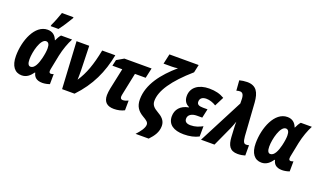

<svg xmlns="http://www.w3.org/2000/svg" viewBox="-90 -1351 3524 2104"><g transform="rotate(20 1671.5 -299.0)"><path d="M276 -606H367C406 -656 449 -725 477 -772L478 -783H343C330 -742 297 -658 278 -620ZM160 10C219 10 256 -26 287 -69H292C301 -26 328 10 402 10C430 10 466 2 486 -6L487 -124C478 -119 466 -116 457 -116C443 -116 435 -123 435 -142C435 -152 438 -168 441 -182L471 -332C488 -412 517 -492 547 -548H418C402 -531 386 -502 375 -477H372C353 -528 317 -558 260 -558C112 -558 30 -349 30 -169C30 -53 80 10 160 10ZM220 -112C195 -112 182 -137 182 -186C182 -274 222 -434 287 -434C314 -434 328 -410 328 -365C328 -336 323 -297 311 -247C295 -181 267 -112 220 -112Z M630 0H775C932 -165 1011 -341 1051 -548H898C864 -374 822 -257 754 -155C755 -188 756 -228 755 -265L747 -548H599Z M1236 10C1280 10 1324 0 1357 -18L1358 -131C1336 -121 1313 -114 1295 -114C1277 -114 1266 -124 1266 -145C1266 -156 1269 -167 1271 -179L1323 -430H1448L1474 -548H1157L1076 -501L1060 -430H1175L1123 -185C1118 -158 1114 -129 1114 -107C1114 -25 1159 10 1236 10Z M1554 185H1707C1759 130 1795 78 1795 6C1795 -58 1751 -94 1699 -123C1656 -148 1624 -174 1624 -225C1624 -344 1723 -491 1926 -668L1946 -760H1605L1579 -643H1676C1697 -643 1725 -645 1745 -649C1593 -518 1469 -363 1469 -187C1469 -106 1503 -59 1568 -21C1611 4 1635 20 1635 49C1635 90 1594 142 1554 185Z M2050 10C2118 10 2177 -3 2224 -28L2225 -148C2183 -126 2141 -109 2087 -109C2036 -109 2017 -130 2017 -161C2017 -206 2058 -232 2119 -232H2180L2203 -337H2151C2100 -337 2079 -351 2079 -382C2079 -421 2107 -442 2153 -442C2189 -442 2231 -429 2267 -406L2322 -514C2272 -544 2216 -558 2145 -558C2022 -558 1939 -498 1939 -397C1939 -342 1966 -307 2005 -291L2004 -287C1909 -270 1861 -210 1861 -132C1861 -38 1932 10 2050 10Z M2679 10C2712 10 2743 4 2765 -3V-123C2750 -119 2742 -118 2733 -118C2707 -118 2695 -135 2689 -199L2663 -585C2654 -698 2619 -767 2511 -767C2482 -767 2447 -762 2421 -755L2430 -637C2445 -642 2457 -644 2471 -644C2497 -644 2516 -627 2518 -573L2519 -520L2250 0H2407L2513 -232C2522 -252 2539 -297 2546 -318C2545 -293 2546 -256 2548 -229L2553 -139C2559 -48 2586 10 2679 10Z M2956 10C3015 10 3052 -26 3083 -69H3088C3097 -26 3124 10 3198 10C3226 10 3262 2 3282 -6L3283 -124C3274 -119 3262 -116 3253 -116C3239 -116 3231 -123 3231 -142C3231 -152 3234 -168 3237 -182L3267 -332C3284 -412 3313 -492 3343 -548H3214C3198 -531 3182 -502 3171 -477H3168C3149 -528 3113 -558 3056 -558C2908 -558 2826 -349 2826 -169C2826 -53 2876 10 2956 10ZM3016 -112C2991 -112 2978 -137 2978 -186C2978 -274 3018 -434 3083 -434C3110 -434 3124 -410 3124 -365C3124 -336 3119 -297 3107 -247C3091 -181 3063 -112 3016 -112Z"/></g></svg>

Font: Noto Sans Display SemiCondensed Extra
Style: Italic
Weight: 800
Width: 4
Italic angle: -12°
Designer: Monotype Design Team
Foundry: Monotype Imaging Inc.
Version: Version 1.900